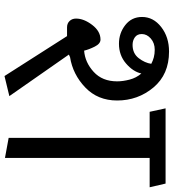

<svg xmlns="http://www.w3.org/2000/svg" viewBox="20 -754 753 832"><g transform="rotate(90 396.0 -338.5)"><path d="M578 0V-611H465L450 -680H776L792 -611H665V16ZM128 -577Q128 -557 142 -547Q156 -537 175 -537Q212 -537 232.5 -563.5Q253 -590 257 -618Q244 -625 229 -629Q214 -633 196 -633Q167 -633 147.5 -616Q128 -599 128 -577ZM137 -253H99Q82 -253 71.5 -264Q61 -275 61 -292Q61 -326 88.5 -362Q116 -398 152 -398Q170 -398 182.5 -373Q195 -348 200 -327Q251 -331 292 -368.5Q333 -406 333 -470Q333 -495 325.5 -524Q318 -553 299 -575Q291 -539 255.5 -508.5Q220 -478 170 -478Q124 -478 89 -505.5Q54 -533 54 -578Q54 -627 97.5 -661Q141 -695 204 -695Q303 -695 359.5 -627.5Q416 -560 416 -470Q416 -386 359.5 -332Q303 -278 228 -266Q226 -265 222.5 -263.5Q219 -262 217 -261L397 -3L310 18Z"/></g></svg>

Font: Palanquin
Style: Regular
Weight: 400
Designer: Pria Ravichandran
Version: Version 1.0.4